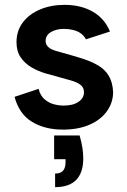

<svg xmlns="http://www.w3.org/2000/svg" viewBox="-20 -527 525 791"><path d="M308 31Q316 59 319.5 82Q323 105 323 126Q323 184 294 214Q265 244 207 244V188Q230 188 240 176Q250 164 250 142V129H203V31ZM139 -161Q146 -133 163.5 -118Q181 -103 202 -97.5Q223 -92 242 -92Q281 -92 303.5 -107.5Q326 -123 326 -147Q326 -167 311 -178Q296 -189 272.5 -195.5Q249 -202 224 -209Q197 -216 166.5 -225Q136 -234 109 -250Q82 -266 65 -291Q48 -316 48 -353Q48 -400 74 -434.5Q100 -469 145 -488Q190 -507 246 -507Q313 -507 362 -479Q411 -451 433 -397L334 -365Q327 -379 313.5 -389Q300 -399 281.5 -403.5Q263 -408 244 -408Q212 -408 190 -395Q168 -382 168 -358Q168 -346 175.5 -337Q183 -328 196 -322.5Q209 -317 227 -312.5Q245 -308 265 -302Q297 -293 328.5 -282.5Q360 -272 386.5 -256Q413 -240 428.5 -214Q444 -188 446 -148Q446 -105 421 -69.5Q396 -34 349.5 -13.5Q303 7 239 7Q165 7 112 -25Q59 -57 40 -128Z"/></svg>

Font: Albert Sans SemiBold
Style: Regular
Weight: 600
Designer: Andreas Rasmussen
Foundry: a.Foundry
Version: Version 1.025